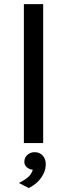

<svg xmlns="http://www.w3.org/2000/svg" viewBox="-20 -704 330 945"><path d="M97.5 0V-683.5H192.5V0ZM121.5 221.5 73 196.5Q99 184 117 168.8Q135 153.5 141.5 131.5Q123 129.5 110.8 118.2Q98.5 107 100 88.5Q101 70.5 115.5 57.8Q130 45 150.5 45Q176 45 191.5 63.2Q207 81.5 205 110Q204 140 182.5 171Q161 202 121.5 221.5Z"/></svg>

Font: Karla Medium
Style: Regular
Weight: 500
Designer: Jonathan Pinhorn
Version: Version 2.001